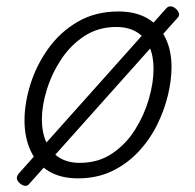

<svg xmlns="http://www.w3.org/2000/svg" viewBox="-20 -556 629 619"><path d="M231 19Q175 19 136.5 -4.5Q98 -28 78.5 -70.5Q59 -113 59 -168Q59 -223 78 -284Q97 -345 135 -398.5Q173 -452 230 -485.5Q287 -519 362 -519Q417 -519 455 -497Q493 -475 513 -434.5Q533 -394 533 -340Q533 -298 521.5 -249.5Q510 -201 486.5 -153.5Q463 -106 426.5 -67Q390 -28 341.5 -4.5Q293 19 231 19ZM237 -31Q297 -31 341.5 -61Q386 -91 415.5 -138Q445 -185 460 -237Q475 -289 475 -334Q475 -376 461.5 -406Q448 -436 421 -452.5Q394 -469 355 -469Q297 -469 252.5 -440Q208 -411 177.5 -365Q147 -319 131 -267Q115 -215 115 -171Q115 -129 129.5 -97Q144 -65 171 -48Q198 -31 237 -31ZM75 36Q69 44 60.5 43Q52 42 44 35Q36 28 34.5 20.5Q33 13 40 4L516 -529Q522 -536 530.5 -535.5Q539 -535 548 -527Q555 -520 557 -512.5Q559 -505 552 -498Z"/></svg>

Font: Playwrite CU ExtraLight
Style: Regular
Weight: 250
Designer: Veronika Burian, José Scaglione
Foundry: TypeTogether
Version: Version 1.002